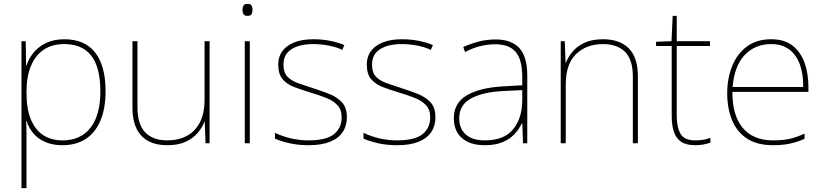

<svg xmlns="http://www.w3.org/2000/svg" viewBox="-20 -741 4262 993"><path d="M313 -538Q418 -538 472 -469.5Q526 -401 526 -269Q526 -180 499.5 -117.5Q473 -55 423.5 -22.5Q374 10 303 10Q251 10 213 -7Q175 -24 151.5 -52.5Q128 -81 117 -116H115Q117 -82 117 -49.5Q117 -17 117 15V232H91V-528H113L115 -402H117Q128 -437 153 -468Q178 -499 218 -518.5Q258 -538 313 -538ZM313 -513Q249 -513 205.5 -483.5Q162 -454 139.5 -398.5Q117 -343 117 -265V-262Q117 -177 140 -122.5Q163 -68 204.5 -41.5Q246 -15 303 -15Q365 -15 408.5 -43.5Q452 -72 475.5 -128.5Q499 -185 499 -269Q499 -393 452 -453Q405 -513 313 -513Z M1064 -528V0H1043L1039 -111H1037Q1026 -81 1002 -53Q978 -25 939.5 -7.5Q901 10 845 10Q786 10 746 -12Q706 -34 685.5 -77Q665 -120 665 -182V-528H691V-186Q691 -98 731 -56.5Q771 -15 845 -15Q903 -15 946 -38Q989 -61 1013.5 -107.5Q1038 -154 1038 -226V-528Z M1272 -528V0H1246V-528ZM1259 -721Q1277 -721 1281.5 -711.5Q1286 -702 1286 -690Q1286 -677 1281.5 -668Q1277 -659 1259 -659Q1244 -659 1239 -668Q1234 -677 1234 -690Q1234 -702 1239 -711.5Q1244 -721 1259 -721Z M1774 -134Q1774 -90 1752 -57.5Q1730 -25 1686 -7.5Q1642 10 1576 10Q1521 10 1476 -0.5Q1431 -11 1402 -24V-54Q1442 -35 1486 -25Q1530 -15 1576 -15Q1667 -15 1707 -47Q1747 -79 1747 -134Q1747 -173 1725.5 -196.5Q1704 -220 1667.5 -234.5Q1631 -249 1587 -262Q1541 -276 1502.5 -290.5Q1464 -305 1441.5 -331.5Q1419 -358 1419 -407Q1419 -469 1468 -503.5Q1517 -538 1601 -538Q1648 -538 1689 -529.5Q1730 -521 1761 -508L1750 -483Q1722 -497 1681.5 -505Q1641 -513 1601 -513Q1529 -513 1487.5 -486.5Q1446 -460 1446 -407Q1446 -366 1466.5 -344.5Q1487 -323 1521.5 -311Q1556 -299 1596 -286Q1640 -272 1681 -256Q1722 -240 1748 -212.5Q1774 -185 1774 -134Z M2232 -134Q2232 -90 2210 -57.5Q2188 -25 2144 -7.5Q2100 10 2034 10Q1979 10 1934 -0.5Q1889 -11 1860 -24V-54Q1900 -35 1944 -25Q1988 -15 2034 -15Q2125 -15 2165 -47Q2205 -79 2205 -134Q2205 -173 2183.5 -196.5Q2162 -220 2125.5 -234.5Q2089 -249 2045 -262Q1999 -276 1960.5 -290.5Q1922 -305 1899.5 -331.5Q1877 -358 1877 -407Q1877 -469 1926 -503.5Q1975 -538 2059 -538Q2106 -538 2147 -529.5Q2188 -521 2219 -508L2208 -483Q2180 -497 2139.5 -505Q2099 -513 2059 -513Q1987 -513 1945.5 -486.5Q1904 -460 1904 -407Q1904 -366 1924.5 -344.5Q1945 -323 1979.5 -311Q2014 -299 2054 -286Q2098 -272 2139 -256Q2180 -240 2206 -212.5Q2232 -185 2232 -134Z M2543 -537Q2625 -537 2666 -492.5Q2707 -448 2707 -350V0H2685L2681 -103H2679Q2665 -73 2640.5 -47Q2616 -21 2578.5 -5.5Q2541 10 2487 10Q2434 10 2398.5 -7.5Q2363 -25 2345 -56Q2327 -87 2327 -129Q2327 -208 2393.5 -247.5Q2460 -287 2578 -294L2681 -300V-343Q2681 -433 2647 -472.5Q2613 -512 2543 -512Q2503 -512 2465.5 -503Q2428 -494 2385 -472L2376 -498Q2416 -516 2457.5 -526.5Q2499 -537 2543 -537ZM2580 -270Q2478 -265 2416.5 -232Q2355 -199 2355 -129Q2355 -76 2389 -45.5Q2423 -15 2487 -15Q2587 -15 2633.5 -72Q2680 -129 2681 -220V-275Z M3099 -538Q3185 -538 3232 -491Q3279 -444 3279 -346V0H3253V-345Q3253 -433 3212.5 -473Q3172 -513 3099 -513Q3013 -513 2959.5 -461.5Q2906 -410 2906 -302V0H2880V-528H2901L2905 -417H2907Q2919 -448 2942.5 -475.5Q2966 -503 3004.5 -520.5Q3043 -538 3099 -538Z M3575 -15Q3600 -15 3619 -18.5Q3638 -22 3654 -28V-3Q3638 2 3619.5 6Q3601 10 3575 10Q3529 10 3502.5 -8Q3476 -26 3465 -60Q3454 -94 3454 -140V-503H3373V-525L3453 -528L3459 -659H3480V-528H3652V-503H3480V-143Q3480 -82 3500 -48.5Q3520 -15 3575 -15Z M3969 -538Q4037 -538 4079 -505Q4121 -472 4141 -416.5Q4161 -361 4161 -291V-266H3768Q3767 -145 3821 -80Q3875 -15 3978 -15Q4026 -15 4060.5 -22Q4095 -29 4141 -50V-23Q4103 -6 4064.5 2Q4026 10 3978 10Q3895 10 3842.5 -25Q3790 -60 3765.5 -121Q3741 -182 3741 -259Q3741 -334 3766 -397.5Q3791 -461 3841.5 -499.5Q3892 -538 3969 -538ZM3969 -513Q3885 -513 3831.5 -456.5Q3778 -400 3769 -291H4134Q4135 -357 4117 -407Q4099 -457 4062 -485Q4025 -513 3969 -513Z"/></svg>

Font: Noto Sans Hebrew Thin Thin
Style: Regular
Weight: 250
Version: Version 3.001